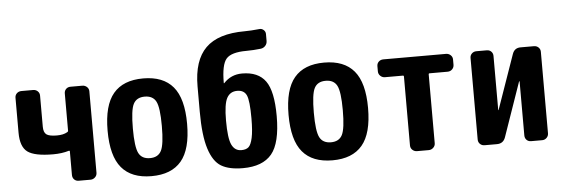

<svg xmlns="http://www.w3.org/2000/svg" viewBox="-49 -896 3098 1057"><g transform="rotate(-5 1500.0 -367.5)"><path d="M413.1 -519.5Q427.7 -519.5 438.5 -509.8Q449.2 -500 449.2 -485.4V-35.2Q449.2 -20.5 438.5 -10.3Q427.7 0 413.1 0H347.7Q333 0 323.2 -9.8Q313.5 -19.5 313.5 -35.2V-166Q313.5 -168 311 -168.9Q308.6 -169.9 307.6 -168.9Q269.5 -157.2 220.7 -157.2Q119.1 -157.2 80.1 -185.5Q41 -213.9 41 -292V-485.4Q41 -500 51.3 -509.8Q61.5 -519.5 77.1 -519.5H141.6Q156.2 -519.5 166.5 -509.8Q176.8 -500 176.8 -485.4V-313.5Q176.8 -282.2 192.4 -270.5Q208 -258.8 250 -258.8Q286.1 -258.8 307.6 -271.5Q312.5 -273.4 313.5 -278.3V-485.4Q313.5 -500 323.2 -509.8Q333 -519.5 347.7 -519.5Z M687.5 -124Q705.1 -89.8 750 -89.8Q794.9 -89.8 812.5 -124Q830.1 -158.2 830.1 -260.3Q830.1 -362.3 812.5 -396Q794.9 -429.7 750 -429.7Q705.1 -429.7 687.5 -396Q669.9 -362.3 669.9 -260.3Q669.9 -158.2 687.5 -124ZM585 -465.3Q639.6 -530.3 750 -530.3Q860.4 -530.3 915 -465.3Q969.7 -400.4 969.7 -260.3Q969.7 -120.1 915 -55.2Q860.4 9.8 750 9.8Q639.6 9.8 585 -55.2Q530.3 -120.1 530.3 -260.3Q530.3 -400.4 585 -465.3Z M1254.9 -89.8Q1281.2 -89.8 1294.9 -102.1Q1308.6 -114.3 1316.9 -151.9Q1325.2 -189.5 1325.2 -259.8Q1325.2 -357.4 1311.5 -387.2Q1297.9 -417 1259.8 -417Q1220.7 -417 1202.6 -383.3Q1184.6 -349.6 1184.6 -259.8Q1184.6 -161.1 1201.7 -125.5Q1218.8 -89.8 1254.9 -89.8ZM1294.9 -509.8Q1383.8 -509.8 1424.3 -453.6Q1464.8 -397.5 1464.8 -259.8Q1464.8 -111.3 1414.6 -50.8Q1364.3 9.8 1254.9 9.8Q1178.7 9.8 1135.3 -16.1Q1091.8 -42 1068.4 -115.2Q1044.9 -188.5 1044.9 -320.3V-460Q1044.9 -603.5 1113.8 -671.9Q1182.6 -740.2 1330.1 -740.2Q1363.3 -740.2 1410.2 -745.1Q1423.8 -747.1 1434.6 -737.8Q1445.3 -728.5 1445.3 -714.8V-676.8Q1445.3 -661.1 1435.1 -649.9Q1424.8 -638.7 1410.2 -636.7Q1368.2 -631.8 1330.1 -631.8Q1246.1 -631.8 1218.3 -599.6Q1190.4 -567.4 1190.4 -466.8Q1190.4 -464.8 1191.4 -464.8Q1192.4 -464.8 1193.4 -465.8Q1234.4 -509.8 1294.9 -509.8Z M1687.5 -124Q1705.1 -89.8 1750 -89.8Q1794.9 -89.8 1812.5 -124Q1830.1 -158.2 1830.1 -260.3Q1830.1 -362.3 1812.5 -396Q1794.9 -429.7 1750 -429.7Q1705.1 -429.7 1687.5 -396Q1669.9 -362.3 1669.9 -260.3Q1669.9 -158.2 1687.5 -124ZM1585 -465.3Q1639.6 -530.3 1750 -530.3Q1860.4 -530.3 1915 -465.3Q1969.7 -400.4 1969.7 -260.3Q1969.7 -120.1 1915 -55.2Q1860.4 9.8 1750 9.8Q1639.6 9.8 1585 -55.2Q1530.3 -120.1 1530.3 -260.3Q1530.3 -400.4 1585 -465.3Z M2422.9 -519.5Q2437.5 -519.5 2448.2 -509.8Q2459 -500 2459 -485.4V-456.1Q2459 -441.4 2448.7 -431.2Q2438.5 -420.9 2422.9 -420.9H2323.2Q2318.4 -420.9 2318.4 -416V-35.2Q2318.4 -20.5 2307.6 -10.3Q2296.9 0 2282.2 0H2217.8Q2203.1 0 2192.4 -9.8Q2181.6 -19.5 2181.6 -35.2V-416Q2181.6 -420.9 2176.8 -420.9H2077.1Q2062.5 -420.9 2051.8 -431.2Q2041 -441.4 2041 -456.1V-485.4Q2041 -500 2051.3 -509.8Q2061.5 -519.5 2077.1 -519.5Z M2909.2 -519.5Q2923.8 -519.5 2934.1 -509.8Q2944.3 -500 2944.3 -485.4V-35.2Q2944.3 -20.5 2934.1 -10.3Q2923.8 0 2909.2 0H2847.7Q2833 0 2823.2 -9.8Q2813.5 -19.5 2813.5 -35.2V-333Q2813.5 -334 2812 -334Q2810.5 -334 2810.5 -333L2706.1 -33.2Q2694.3 0 2659.2 0H2590.8Q2576.2 0 2565.9 -9.8Q2555.7 -19.5 2555.7 -35.2V-485.4Q2555.7 -500 2565.9 -509.8Q2576.2 -519.5 2590.8 -519.5H2648.4Q2663.1 -519.5 2672.9 -509.8Q2682.6 -500 2682.6 -485.4V-186.5Q2682.6 -185.5 2683.6 -185.5Q2684.6 -185.5 2684.6 -186.5L2790 -487.3Q2801.8 -520.5 2836.9 -519.5Z"/></g></svg>

Font: Rounded-L Mgen+ 1mn bold
Style: Bold
Weight: 700
Designer: [Source Han Sans]
Ryoko NISHIZUKA  (kana & ideographs); Paul D. Hunt (Latin, Greek & Cyrillic); Wenlong ZHANG  (bopomofo
Version: Version 1.059.20150602